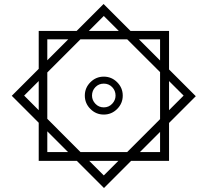

<svg xmlns="http://www.w3.org/2000/svg" viewBox="-20 -742 1039 962"><path d="M501 200 39 -262 499 -722 961 -260ZM500 137 900 -263 500 -662 101 -263ZM174 64V-587H827V64ZM217 20H782V-545H217ZM500 -168Q461 -168 433 -196Q405 -224 405 -263Q405 -302 433 -330Q461 -358 500 -358Q539 -358 567 -330Q595 -302 595 -263Q595 -224 567 -196Q539 -168 500 -168ZM500 -204Q525 -204 542 -222Q559 -240 559 -263Q559 -288 542 -305.5Q525 -323 500 -323Q475 -323 458 -305.5Q441 -288 441 -263Q441 -240 458 -222Q475 -204 500 -204Z"/></svg>

Font: Noto Sans
Style: Bold
Weight: 700
Designer: Monotype Design Team
Foundry: Monotype Imaging Inc.
Version: Version 2.000;GOOG;noto-source:20170915:90ef993387c0; ttfaut